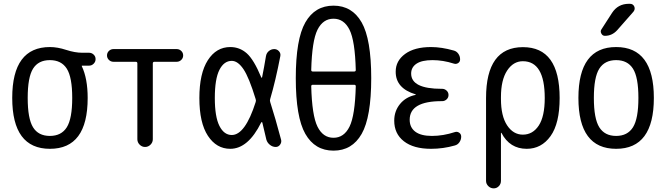

<svg xmlns="http://www.w3.org/2000/svg" viewBox="-20 -780 3540 1019"><path d="M334.5 -415.5Q305.7 -460.9 244.6 -460.9Q183.6 -460.9 155.3 -415.5Q127 -370.1 127 -260.3Q127 -150.4 155.3 -104.5Q183.6 -58.6 244.6 -58.6Q305.7 -58.6 334.5 -104.5Q363.3 -150.4 363.3 -260.3Q363.3 -370.1 334.5 -415.5ZM245.1 -530.3Q285.2 -530.3 331.5 -515.1Q377.9 -500 417 -500H453.1Q466.8 -500 477.1 -490.2Q487.3 -480.5 487.3 -466.3Q487.3 -452.1 477.1 -441.9Q466.8 -431.6 453.1 -431.6H415Q414.1 -431.6 414.1 -430.7V-428.7Q445.3 -363.3 445.3 -259.8Q445.3 9.8 245.1 9.8Q44.9 9.8 44.9 -260.3Q44.9 -530.3 245.1 -530.3Z M582 -452.1Q568.4 -452.1 558.1 -461.9Q547.9 -471.7 547.9 -485.8Q547.9 -500 558.1 -509.8Q568.4 -519.5 582 -519.5H918Q931.6 -519.5 941.9 -509.8Q952.1 -500 952.1 -485.8Q952.1 -471.7 941.9 -461.9Q931.6 -452.1 918 -452.1H799.8Q791 -452.1 791 -443.4V-41Q791 -24.4 778.8 -12.2Q766.6 0 750 0Q733.4 0 721.2 -12.2Q709 -24.4 709 -41V-443.4Q709 -452.1 700.2 -452.1Z M1210 -457Q1168.9 -457 1144.5 -409.2Q1120.1 -361.3 1120.1 -259.8Q1120.1 -160.2 1144.5 -111.8Q1168.9 -63.5 1210 -63.5Q1281.2 -63.5 1336.9 -238.3Q1339.8 -246.1 1336.9 -253.9Q1301.8 -369.1 1272 -413.1Q1242.2 -457 1210 -457ZM1202.1 9.8Q1128.9 9.8 1083.5 -59.1Q1038.1 -127.9 1038.1 -259.8Q1038.1 -390.6 1083 -460.4Q1127.9 -530.3 1202.1 -530.3Q1252 -530.3 1289.6 -497.1Q1327.1 -463.9 1366.2 -370.1Q1369.1 -364.3 1371.1 -370.1Q1381.8 -422.9 1391.6 -482.4Q1394.5 -499 1407.2 -509.3Q1419.9 -519.5 1435.5 -519.5Q1450.2 -519.5 1460.4 -508.3Q1470.7 -497.1 1467.8 -482.4Q1442.4 -350.6 1414.1 -254.9Q1411.1 -246.1 1414.1 -238.3Q1441.4 -153.3 1471.7 -39.1Q1475.6 -25.4 1466.8 -12.7Q1458 0 1443.4 0Q1426.8 0 1412.6 -11.2Q1398.4 -22.5 1393.6 -39.1Q1391.6 -46.9 1383.8 -80.6Q1376 -114.3 1372.1 -129.9Q1371.1 -131.8 1369.1 -131.8Q1367.2 -131.8 1366.2 -129.9Q1296.9 9.8 1202.1 9.8Z M1640.6 -330.1Q1631.8 -330.1 1631.8 -322.3Q1635.7 -167 1665 -107.9Q1694.3 -48.8 1750 -48.8Q1805.7 -48.8 1835 -107.9Q1864.3 -167 1868.2 -322.3Q1868.2 -330.1 1859.4 -330.1ZM1631.8 -408.2Q1631.8 -400.4 1640.6 -400.4H1859.4Q1868.2 -400.4 1868.2 -408.2Q1864.3 -563.5 1835 -622.1Q1805.7 -680.7 1750 -680.7Q1694.3 -680.7 1665 -622.1Q1635.7 -563.5 1631.8 -408.2ZM1899.4 -69.3Q1848.6 19.5 1750 19.5Q1651.4 19.5 1600.6 -69.3Q1549.8 -158.2 1549.8 -365.2Q1549.8 -572.3 1600.6 -661.1Q1651.4 -750 1750 -750Q1848.6 -750 1899.4 -661.1Q1950.2 -572.3 1950.2 -365.2Q1950.2 -158.2 1899.4 -69.3Z M2185.5 -276.4Q2186.5 -276.4 2186.5 -278.3Q2186.5 -279.3 2185.5 -279.3Q2079.1 -311.5 2080.1 -400.4Q2080.1 -457 2129.9 -493.7Q2179.7 -530.3 2267.6 -530.3Q2323.2 -530.3 2388.7 -511.7Q2403.3 -507.8 2412.6 -494.6Q2421.9 -481.4 2421.9 -464.8Q2421.9 -452.1 2411.6 -445.3Q2401.4 -438.5 2388.7 -442.4Q2331.1 -460.9 2275.4 -460.9Q2218.8 -460.9 2190.4 -441.9Q2162.1 -422.9 2162.1 -389.6Q2162.1 -308.6 2324.2 -308.6H2327.1Q2339.8 -308.6 2350.1 -299.3Q2360.4 -290 2360.4 -275.9Q2360.4 -261.7 2350.1 -252.4Q2339.8 -243.2 2327.1 -243.2H2324.2Q2154.3 -243.2 2154.3 -144.5Q2154.3 -103.5 2184.1 -81.1Q2213.9 -58.6 2272.5 -58.6Q2332 -58.6 2394.5 -79.1Q2406.2 -83 2417 -75.7Q2427.7 -68.4 2427.7 -54.7Q2427.7 -39.1 2418.5 -25.4Q2409.2 -11.7 2393.6 -7.8Q2332 9.8 2267.6 9.8Q2174.8 9.8 2123.5 -30.3Q2072.3 -70.3 2072.3 -139.6Q2072.3 -190.4 2103 -228Q2133.8 -265.6 2185.5 -276.4Z M2638.7 -264.6V-254.9Q2638.7 -164.1 2671.4 -114.7Q2704.1 -65.4 2754.9 -65.4Q2807.6 -65.4 2839.4 -113.8Q2871.1 -162.1 2871.1 -259.8Q2871.1 -455.1 2754.9 -455.1Q2704.1 -455.1 2671.4 -405.3Q2638.7 -355.5 2638.7 -264.6ZM2559.6 179.7V-259.8Q2559.6 -529.3 2754.9 -529.8Q2950.2 -530.3 2950.2 -259.8Q2950.2 -125 2901.9 -57.6Q2853.5 9.8 2775.4 9.8Q2685.5 9.8 2641.6 -74.2Q2641.6 -75.2 2639.6 -75.2Q2638.7 -75.2 2638.7 -74.2V179.7Q2638.7 196.3 2627.4 208Q2616.2 219.7 2600.1 219.7Q2584 219.7 2571.8 208Q2559.6 196.3 2559.6 179.7Z M3339.4 -415.5Q3310.5 -460.9 3250 -460.9Q3189.5 -460.9 3160.6 -415.5Q3131.8 -370.1 3131.8 -260.3Q3131.8 -150.4 3160.6 -104.5Q3189.5 -58.6 3250 -58.6Q3310.5 -58.6 3339.4 -104.5Q3368.2 -150.4 3368.2 -260.3Q3368.2 -370.1 3339.4 -415.5ZM3450.2 -260.3Q3450.2 9.8 3250 9.8Q3049.8 9.8 3049.8 -260.3Q3049.8 -530.3 3250 -530.3Q3450.2 -530.3 3450.2 -260.3ZM3317.4 -759.8H3323.2Q3339.8 -759.8 3346.2 -745.6Q3352.5 -731.4 3341.8 -717.8L3255.9 -620.1Q3228.5 -589.8 3190.4 -589.8Q3177.7 -589.8 3171.4 -602.1Q3165 -614.3 3171.9 -624L3228.5 -711.9Q3259.8 -759.8 3317.4 -759.8Z"/></svg>

Font: Rounded Mgen+ 1m regular
Style: Regular
Weight: 400
Designer: [Source Han Sans]
Ryoko NISHIZUKA  (kana & ideographs); Paul D. Hunt (Latin, Greek & Cyrillic); Wenlong ZHANG  (bopomofo
Version: Version 1.059.20150602